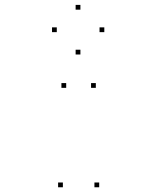

<svg xmlns="http://www.w3.org/2000/svg" viewBox="-20 -578 660 804"><path d="M243.3 206.2V186.2H223.3V206.2ZM395.4 206.2V186.2H375.4V206.2ZM381.3 -210.1V-230.1H361.3V-210.1ZM257.2 -210.1V-230.1H237.2V-210.1ZM217.8 -443.4V-463.4H197.8V-443.4ZM316.7 -349.8V-369.8H296.7V-349.8ZM416.8 -443.4V-463.4H396.8V-443.4ZM316.7 -537.5V-557.5H296.7V-537.5Z"/></svg>

Font: Monaspace Neon Dots Var
Style: Regular
Weight: 400
Designer: Riley Cran and the Lettermatic Team
Version: Version 1.100 (Monaspace Neon Dots)